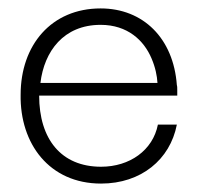

<svg xmlns="http://www.w3.org/2000/svg" viewBox="-20 -426 485 456"><path d="M220 10C315 10 384 -47 400 -130H355C343 -69 288 -30 220 -30C125 -30 73 -96 73 -199H401C401 -203 401 -207 401 -212C401 -217 401 -221 400 -224C392 -335 320 -406 219 -406C102 -406 29 -319 29 -201C27 -85 97 10 220 10ZM76 -229C85 -304 131 -367 219 -367C283 -367 322 -330 340 -287C349 -266 353 -246 354 -229Z"/></svg>

Font: OSH Darker Grotesque
Style: Regular
Weight: 400
Designer: Gabriel Lam
Foundry: TypeRant
Version: Version 1.000;Glyphs 3.1.1 (3148)